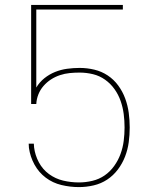

<svg xmlns="http://www.w3.org/2000/svg" viewBox="-20 -755 640 783"><path d="M302 8Q266 8 230.5 -0.5Q195 -9 166.5 -30.5Q138 -52 120.5 -84Q103 -116 98 -152L97 -169H118L119 -154Q123 -122 138.5 -93Q154 -64 180 -45Q206 -26 237.5 -18.5Q269 -11 302 -11Q329 -11 356.5 -17.5Q384 -24 406.5 -39.5Q429 -55 445.5 -78Q462 -101 471.5 -127Q481 -153 484.5 -180.5Q488 -208 488 -235Q488 -235 488 -235Q488 -235 488 -235Q488 -263 484.5 -290Q481 -317 472 -343Q463 -369 447 -391.5Q431 -414 408.5 -430Q386 -446 359 -452.5Q332 -459 305 -459Q284 -459 264 -457Q244 -455 224.5 -448.5Q205 -442 188 -431Q171 -420 157.5 -404.5Q144 -389 136.5 -370Q129 -351 128 -331H107V-735H481V-716H128V-398Q141 -420 161 -436Q181 -452 204.5 -461.5Q228 -471 253.5 -474.5Q279 -478 305 -478Q335 -478 364.5 -471Q394 -464 419 -447.5Q444 -431 462 -406.5Q480 -382 490.5 -353.5Q501 -325 505 -295Q509 -265 509 -235Q509 -205 505 -175Q501 -145 490 -116.5Q479 -88 460.5 -63.5Q442 -39 417 -22.5Q392 -6 362 1Q332 8 302 8Z"/></svg>

Font: Iosevka Curly Thin Extended
Style: Regular
Weight: 100
Width: 7
Monospace: yes
Designer: Belleve Invis
Foundry: Belleve Invis
Version: Version 11.1.0; ttfautohint (v1.8.3)